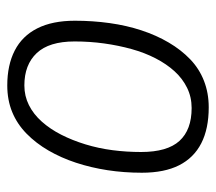

<svg xmlns="http://www.w3.org/2000/svg" viewBox="-53 -531 594 528"><g transform="rotate(-90 244.0 -267.0)"><path d="M213 10Q154 10 114 -10.5Q74 -31 53.5 -71.5Q33 -112 33 -174Q33 -223 40 -268.5Q47 -314 60.5 -355Q74 -396 94 -430.5Q114 -465 140.5 -491Q167 -517 200 -530.5Q233 -544 273 -544Q329 -544 369 -523.5Q409 -503 430 -461.5Q451 -420 451 -358Q451 -309 444.5 -262.5Q438 -216 424.5 -175Q411 -134 391 -100Q371 -66 345 -41Q319 -16 285.5 -3Q252 10 213 10ZM211 -37Q241 -37 266.5 -49.5Q292 -62 312 -84Q332 -106 347.5 -136Q363 -166 373 -202Q383 -238 388.5 -277.5Q394 -317 394 -359Q394 -429 362 -463Q330 -497 273 -497Q244 -497 219 -484.5Q194 -472 173.5 -449Q153 -426 137.5 -395.5Q122 -365 111 -329Q100 -293 95 -254.5Q90 -216 90 -176Q90 -104 120.5 -70.5Q151 -37 211 -37Z"/></g></svg>

Font: Georama Light
Style: Italic
Weight: 300
Italic angle: -9°
Designer: Jean-Baptiste Levee
Foundry: Production Type
Version: Version 1.001